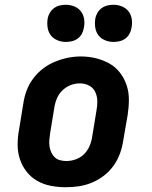

<svg xmlns="http://www.w3.org/2000/svg" viewBox="-20 -778 640 806"><path d="M256 8Q224 8 193 2Q162 -4 136 -19Q110 -34 91.5 -57.5Q73 -81 63.5 -110Q54 -139 54 -170.5Q54 -202 60 -234L78 -344Q82 -372 92 -398.5Q102 -425 119.5 -448.5Q137 -472 160.5 -490Q184 -508 211 -519Q238 -530 265 -535.5Q292 -541 320 -541Q352 -541 382.5 -533.5Q413 -526 439 -511.5Q465 -497 483.5 -473Q502 -449 511.5 -420.5Q521 -392 521 -360Q521 -328 516 -296L497 -186Q493 -159 483 -132Q473 -105 456 -81.5Q439 -58 415.5 -40Q392 -22 365 -11Q338 0 310.5 4Q283 8 256 8ZM258 -102Q278 -102 298 -109Q318 -116 333 -131Q348 -146 356 -165Q364 -184 367 -204L385 -314Q389 -334 388.5 -354.5Q388 -375 379.5 -392.5Q371 -410 353.5 -419Q336 -428 315 -428Q295 -428 276 -420.5Q257 -413 242 -398.5Q227 -384 219 -365Q211 -346 208 -326L190 -216Q188 -203 187 -189Q186 -175 188 -162.5Q190 -150 195.5 -138Q201 -126 210 -117.5Q219 -109 232 -105.5Q245 -102 258 -102ZM456 -602Q438 -602 421 -609Q404 -616 393.5 -629.5Q383 -643 380 -661.5Q377 -680 380 -699Q382 -712 389 -724Q396 -736 407 -744Q418 -752 431 -755Q444 -758 456 -758Q475 -758 492 -751Q509 -744 519.5 -730.5Q530 -717 533 -698.5Q536 -680 532 -661Q530 -648 523.5 -636Q517 -624 506 -616Q495 -608 482 -605Q469 -602 456 -602ZM256 -602Q238 -602 221 -609Q204 -616 193.5 -629.5Q183 -643 180 -661.5Q177 -680 180 -699Q182 -712 189 -724Q196 -736 207 -744Q218 -752 231 -755Q244 -758 256 -758Q275 -758 292 -751Q309 -744 319.5 -730.5Q330 -717 333 -698.5Q336 -680 332 -661Q330 -648 323.5 -636Q317 -624 306 -616Q295 -608 282 -605Q269 -602 256 -602Z"/></svg>

Font: Iosevka Curly Slab XBdExObl
Style: Regular
Weight: 800
Width: 7
Italic angle: -9°
Monospace: yes
Designer: Belleve Invis
Foundry: Belleve Invis
Version: Version 11.1.0; ttfautohint (v1.8.3)